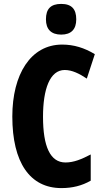

<svg xmlns="http://www.w3.org/2000/svg" viewBox="-20 -952 531 982"><path d="M293 -932C239 -932 215 -906 215 -853C215 -802 242 -775 293 -775C344 -775 370 -802 370 -853C370 -905 347 -932 293 -932ZM311 -594C348 -594 385 -576 424 -550L465 -675C412 -707 358 -724 298 -724C137 -724 43 -572 43 -356C43 -121 133 10 294 10C350 10 399 -2 444 -28V-162C398 -138 358 -121 315 -121C237 -121 200 -202 200 -355C200 -496 235 -594 311 -594Z"/></svg>

Font: Noto Sans Gujarati UI ExtraCondensed ExtraBold
Style: Regular
Weight: 800
Width: 2
Designer: Jelle Bosma - Monotype Design Team, Universal Thirst
Foundry: Monotype Imaging Inc.
Version: Version 2.106